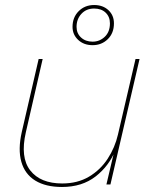

<svg xmlns="http://www.w3.org/2000/svg" viewBox="-20 -735 602 765"><path d="M227 10Q162 10 120.5 -15.5Q79 -41 65 -90.5Q51 -140 67 -210L134 -500H150L83 -208Q60 -108 100.5 -56Q141 -4 228 -4Q289 -4 334.5 -31Q380 -58 409 -102.5Q438 -147 450 -199L520 -500H536L420 0H404L437 -140L441 -139Q415 -74 361 -32Q307 10 227 10ZM355 -715Q390 -715 412 -694.5Q434 -674 434 -642Q434 -603 409.5 -579Q385 -555 349 -555Q314 -555 291.5 -576Q269 -597 269 -628Q269 -666 293.5 -690.5Q318 -715 355 -715ZM355 -701Q324 -701 304.5 -680Q285 -659 285 -628Q285 -602 303 -585.5Q321 -569 349 -569Q377 -569 397.5 -588.5Q418 -608 418 -642Q418 -668 401 -684.5Q384 -701 355 -701Z"/></svg>

Font: Work Sans Thin
Style: Italic
Weight: 250
Italic angle: -13°
Designer: Wei Huang
Foundry: Wei Huang
Version: Version 2.012